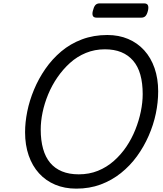

<svg xmlns="http://www.w3.org/2000/svg" viewBox="-20 -1102 968 1141"><path d="M433 19Q364 19 308 -4.5Q252 -28 212 -72Q172 -116 150.5 -178Q129 -240 129 -316Q129 -375 142 -439.5Q155 -504 182 -569Q209 -634 249.5 -692.5Q290 -751 344 -796.5Q398 -842 467 -868Q536 -894 618 -894Q686 -894 741.5 -870.5Q797 -847 837 -803Q877 -759 898.5 -697Q920 -635 920 -559Q920 -494 906 -427Q892 -360 863.5 -295Q835 -230 794 -173.5Q753 -117 698.5 -73.5Q644 -30 578 -5.5Q512 19 433 19ZM448 -66Q510 -66 562 -87Q614 -108 656.5 -145.5Q699 -183 731 -230.5Q763 -278 784.5 -332Q806 -386 817 -440Q828 -494 828 -543Q828 -608 814 -658Q800 -708 771 -741.5Q742 -775 700.5 -792Q659 -809 603 -809Q543 -809 490.5 -787.5Q438 -766 396 -728Q354 -690 321 -642Q288 -594 266 -540.5Q244 -487 233 -434Q222 -381 222 -332Q222 -268 236 -218Q250 -168 278 -134.5Q306 -101 348.5 -83.5Q391 -66 448 -66ZM555 -997Q536 -997 531.5 -1008.5Q527 -1020 532 -1038Q537 -1060 546 -1071Q555 -1082 573 -1082H835Q855 -1082 859.5 -1069.5Q864 -1057 859 -1038Q854 -1017 845 -1007Q836 -997 818 -997Z"/></svg>

Font: Playwrite HR
Style: Regular
Weight: 400
Designer: Veronika Burian, José Scaglione
Foundry: TypeTogether
Version: Version 1.002